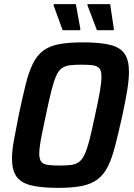

<svg xmlns="http://www.w3.org/2000/svg" viewBox="-20 -901 646 929"><path d="M262 8Q178 8 129 -4.5Q80 -17 59 -48Q38 -79 38 -133Q38 -171 47.5 -223.5Q57 -276 71 -346Q89 -431 104 -491.5Q119 -552 138.5 -592Q158 -632 188 -655Q218 -678 264.5 -687Q311 -696 380 -696Q466 -696 514.5 -683.5Q563 -671 583.5 -640Q604 -609 604 -554Q604 -516 595.5 -464Q587 -412 572 -342Q553 -257 537.5 -196.5Q522 -136 502.5 -96.5Q483 -57 453 -34Q423 -11 377.5 -1.5Q332 8 262 8ZM269 -100Q302 -100 324.5 -103Q347 -106 362.5 -117.5Q378 -129 390 -155Q402 -181 413.5 -226.5Q425 -272 440 -344Q456 -415 463.5 -459.5Q471 -504 471 -530Q471 -558 461 -570Q451 -582 429.5 -585Q408 -588 373 -588Q339 -588 316.5 -585Q294 -582 278.5 -570.5Q263 -559 251.5 -533Q240 -507 228.5 -461.5Q217 -416 202 -344Q192 -296 184.5 -260Q177 -224 173.5 -199.5Q170 -175 170 -157Q170 -130 180 -118Q190 -106 212 -103Q234 -100 269 -100ZM367 -755H283L239 -876L241 -881H347L369 -760ZM530 -755H449L403 -876L404 -881H513L531 -760Z"/></svg>

Font: Saira SemiCondensed SemiBold
Style: Italic
Weight: 600
Width: 4
Italic angle: -12°
Designer: Hector Gatti with collaboration of the Omnibus-Type team
Foundry: Omnibus-Type
Version: Version 1.101